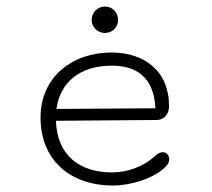

<svg xmlns="http://www.w3.org/2000/svg" viewBox="-20 -557 645 585"><path d="M299.8 -537.1C277.3 -537.1 259.3 -519 259.3 -496.6C259.3 -474.1 277.3 -456.5 299.8 -456.5C322.3 -456.5 339.8 -474.1 339.8 -496.6C339.8 -519 322.3 -537.1 299.8 -537.1ZM151.9 -225.1C163.6 -308.1 225.1 -356.9 320.3 -356.9C436 -356.9 450.7 -274.9 453.6 -227.1ZM319.3 -397C201.7 -397 103.5 -323.7 103.5 -198.7C103.5 -68.8 194.3 8.3 324.7 8.3C375.5 8.3 450.7 -12.2 486.8 -51.3C492.7 -57.6 495.6 -64.9 495.6 -71.8C495.6 -83.5 487.8 -93.3 476.1 -93.3C470.2 -93.3 463.4 -90.8 456.1 -85C418 -48.8 368.2 -31.7 320.8 -31.7C224.1 -31.7 153.8 -82.5 150.4 -189L457.5 -191.4C480.5 -191.4 495.1 -209.5 495.1 -233.9C495.1 -340.8 419.9 -397 319.3 -397Z"/></svg>

Font: Cutive Mono
Style: Regular
Weight: 400
Monospace: yes
Designer: Vernon Adams
Foundry: Vernon Adams
Version: Version 1.002